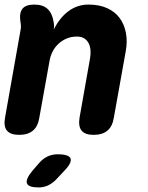

<svg xmlns="http://www.w3.org/2000/svg" viewBox="-29 -580 649 840"><path d="M121 -560Q158 -560 178.5 -541.5Q199 -523 205 -487Q207 -478 207.5 -468.5Q208 -459 206 -450Q232 -503 271 -531.5Q310 -560 358 -560Q406 -560 440.5 -544Q475 -528 495 -500.5Q515 -473 522 -435.5Q529 -398 521 -355L469 -65Q463 -27 441 -8.5Q419 10 381 10Q343 10 328 -8.5Q313 -27 319 -65L365 -325Q368 -342 367 -359Q366 -376 359.5 -389.5Q353 -403 340.5 -411.5Q328 -420 307 -420Q284 -420 264 -412Q244 -404 228 -389.5Q212 -375 202 -356Q192 -337 188 -315L143 -65Q137 -27 115 -8.5Q93 10 55 10Q17 10 1.5 -8.5Q-14 -27 -7 -65L61 -449Q63 -459 62.5 -468Q62 -477 60 -487Q55 -524 69.5 -542Q84 -560 121 -560ZM139 137Q156 116 177 105.5Q198 95 223 95Q274 95 280 114.5Q286 134 247 173L216 206Q199 223 180.5 231.5Q162 240 140 240Q96 240 89 222.5Q82 205 112 168Z"/></svg>

Font: Maple Mono ExtraBold
Style: Italic
Weight: 800
Italic angle: -10°
Monospace: yes
Designer: subframe7536
Version: Version 7.200